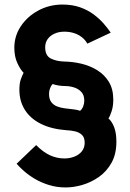

<svg xmlns="http://www.w3.org/2000/svg" viewBox="-20 -735 572 843"><path d="M456.2 -215Q471.7 -201.4 481.4 -176.1Q491 -150.8 491 -112.8Q491 -58.5 469.7 -20.3Q448.4 17.8 414.5 41.7Q380.5 65.5 342 76.8Q303.5 88 268.6 88Q229.5 88 195.2 77.4Q161 66.8 133.5 50.6Q106 34.3 85.5 16.2Q65.1 -1.9 52.9 -16L138.7 -98Q169.7 -66.7 199.9 -53Q230.1 -39.3 262.9 -39.3Q286.1 -39.3 306.4 -47.2Q326.7 -55.1 339.2 -70.5Q351.8 -86 351.8 -108Q351.8 -131.6 339.7 -142.9Q327.7 -154.2 309.1 -158.4Q290.6 -162.6 272.3 -163.2Q206.5 -168.1 160.1 -191Q113.8 -213.9 89.5 -252.2Q65.1 -290.5 65.1 -341Q65.1 -369.9 71.7 -387.7Q78.3 -405.6 83.7 -415.3Q70.1 -428.5 56.5 -457.4Q42.9 -486.3 42.9 -525.4Q42.9 -576.8 71.4 -619.8Q99.9 -662.7 148.2 -688.8Q196.5 -715 254.2 -715Q297.3 -715 331.2 -703.1Q365 -691.1 390.8 -672Q416.5 -652.9 435.1 -631.5Q453.7 -610.1 466.2 -591.6L363.4 -543.4Q354.2 -560.3 338.8 -572.1Q323.4 -584 304.2 -589.9Q285 -595.9 262.4 -595.9Q238.2 -595.9 219.2 -587.2Q200.1 -578.6 189.3 -563.4Q178.4 -548.3 178.4 -527.3Q178.4 -490.7 202.9 -478.2Q227.4 -465.8 262 -464.8Q298.9 -464.3 337 -455.4Q375.1 -446.4 406.9 -426.8Q438.7 -407.1 458 -375.5Q477.4 -343.9 477.4 -297.2Q477.4 -269.2 470.2 -247Q463.1 -224.8 456.2 -215ZM195.3 -322.8Q195.3 -299.7 205.3 -286.6Q215.2 -273.5 231.1 -267.5Q247 -261.5 265.6 -259.2Q284.2 -256.8 301.7 -255Q319.2 -253.2 331.8 -248.5Q340.6 -255.7 345.4 -268.3Q350.1 -280.8 350.1 -293.4Q350.1 -317.9 336.7 -331.8Q323.4 -345.7 304.3 -351.4Q285.2 -357.2 267.3 -357.2Q250.7 -357.2 234.9 -360Q219.2 -362.8 211.5 -366.1Q204.2 -359.3 199.8 -347.5Q195.3 -335.7 195.3 -322.8Z"/></svg>

Font: Raleway Thin
Style: Regular
Weight: 100
Designer: Matt McInerney, Pablo Impallari, Rodrigo Fuenzalida
Foundry: Matt McInerney, Pablo Impallari, Rodrigo Fuenzalida
Version: Version 4.026